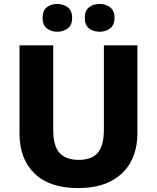

<svg xmlns="http://www.w3.org/2000/svg" viewBox="-20 -944 796 974"><path d="M677 -267Q677 -185 643.5 -123Q610 -61 543.5 -25.5Q477 10 375 10Q231 10 155 -64Q79 -138 79 -266V-714H250V-285Q250 -203 282.5 -168Q315 -133 379 -133Q446 -133 476.5 -169.5Q507 -206 507 -286V-714H677ZM196 -853Q196 -890 217.5 -907Q239 -924 270 -924Q301 -924 323.5 -907Q346 -890 346 -853Q346 -817 323.5 -800Q301 -783 270 -783Q239 -783 217.5 -800Q196 -817 196 -853ZM410 -853Q410 -890 431.5 -907Q453 -924 486 -924Q516 -924 538.5 -907Q561 -890 561 -853Q561 -817 538.5 -800Q516 -783 486 -783Q453 -783 431.5 -800Q410 -817 410 -853Z"/></svg>

Font: Noto Sans Kannada ExtraBold
Style: Regular
Weight: 800
Designer: Jelle Bosma - Monotype Design Team
Foundry: Monotype Imaging Inc.
Version: Version 2.005; ttfautohint (v1.8.4.7-5d5b)